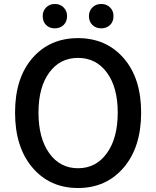

<svg xmlns="http://www.w3.org/2000/svg" viewBox="-20 -944 794 977"><path d="M56.6 -371.1Q56.6 -546.9 145 -648.4Q233.4 -750 377 -750Q520.5 -750 609.4 -647.9Q698.2 -545.9 698.2 -371.1Q698.2 -195.3 609.4 -91.3Q520.5 12.7 377 12.7Q233.4 12.7 145 -91.3Q56.6 -195.3 56.6 -371.1ZM579.1 -371.1Q579.1 -500 523.9 -574.7Q468.8 -649.4 377 -649.4Q285.2 -649.4 230.5 -574.7Q175.8 -500 175.8 -371.1Q175.8 -241.2 230.5 -164.6Q285.2 -87.9 377 -87.9Q468.8 -87.9 523.9 -164.6Q579.1 -241.2 579.1 -371.1ZM197.3 -862.3Q197.3 -888.7 214.8 -906.2Q232.4 -923.8 259.3 -923.8Q286.1 -923.8 303.7 -906.2Q321.3 -888.7 321.3 -862.3Q321.3 -834 303.7 -816.9Q286.1 -799.8 258.8 -799.8Q231.4 -799.8 214.4 -816.9Q197.3 -834 197.3 -862.3ZM495.1 -799.8Q467.8 -799.8 450.2 -816.9Q432.6 -834 432.6 -862.3Q432.6 -888.7 450.2 -906.2Q467.8 -923.8 495.1 -923.8Q522.5 -923.8 540 -906.2Q557.6 -888.7 557.6 -862.3Q557.6 -834 540 -816.9Q522.5 -799.8 495.1 -799.8Z"/></svg>

Font: Gen Jyuu Gothic Medium
Style: Regular
Weight: 500
Designer: [Source Han Sans]
Ryoko NISHIZUKA  (kana & ideographs); Paul D. Hunt (Latin, Greek & Cyrillic); Wenlong ZHANG  (bopomofo
Version: Version 1.002.20150607